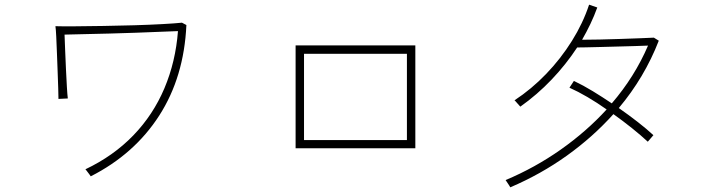

<svg xmlns="http://www.w3.org/2000/svg" viewBox="-20 -788 3040 821"><path d="M368 -34Q368 -35 362.5 -42Q357 -49 351.5 -56.5Q346 -64 345 -64Q465 -121 550 -209Q635 -297 683 -410.5Q731 -524 741 -655Q711 -654 663.5 -652Q616 -650 560 -648Q504 -646 447 -644.5Q390 -643 340 -642Q290 -641 256 -640Q257 -615 258.5 -575.5Q260 -536 262 -493.5Q264 -451 266 -416.5Q268 -382 270 -367L230 -365Q230 -378 229 -409.5Q228 -441 226.5 -480.5Q225 -520 223.5 -560Q222 -600 220.5 -631.5Q219 -663 217 -676Q246 -675 301 -675.5Q356 -676 422.5 -677Q489 -678 555 -680Q621 -682 675.5 -685Q730 -688 758 -691L777 -681Q767 -459 661 -294Q555 -129 368 -34Z M1244 -154V-594H1756V-154ZM1280 -189H1720V-558H1280Z M2162 13Q2162 12 2157 4.5Q2152 -3 2147 -10.5Q2142 -18 2142 -18Q2268 -71 2378 -148.5Q2488 -226 2574 -320Q2533 -349 2492 -373Q2451 -397 2415 -413L2434 -442Q2474 -423 2515 -398Q2556 -373 2596 -346Q2694 -460 2751 -593Q2729 -592 2694.5 -591Q2660 -590 2621 -589Q2582 -588 2546 -587Q2510 -586 2483.5 -585.5Q2457 -585 2448 -585Q2400 -512 2338.5 -447.5Q2277 -383 2205 -332Q2205 -332 2199 -338.5Q2193 -345 2187 -352Q2181 -359 2180 -359Q2253 -407 2315.5 -472Q2378 -537 2425.5 -613Q2473 -689 2499 -768L2534 -756Q2521 -720 2504.5 -685.5Q2488 -651 2469 -618Q2501 -618 2544.5 -619Q2588 -620 2634 -621.5Q2680 -623 2718 -624.5Q2756 -626 2776 -627L2797 -614Q2736 -457 2626 -326Q2669 -296 2707.5 -266Q2746 -236 2774 -210Q2774 -210 2768 -203Q2762 -196 2756 -189Q2750 -182 2750 -182Q2721 -209 2683 -239.5Q2645 -270 2603 -300Q2515 -202 2404 -122.5Q2293 -43 2162 13Z"/></svg>

Font: Zen Kaku Gothic New Light
Style: Regular
Weight: 300
Designer: Yoshimichi Ohira
Foundry: Positype
Version: Version 1.002